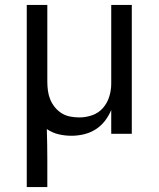

<svg xmlns="http://www.w3.org/2000/svg" viewBox="-20 -540 640 775"><path d="M88 215V-520H171V-210Q171 -192 173.5 -173.5Q176 -155 183 -138Q190 -121 202 -106.5Q214 -92 229.5 -82.5Q245 -73 263.5 -69.5Q282 -66 300 -66Q327 -66 352.5 -75Q378 -84 395.5 -104Q413 -124 421 -150Q429 -176 429 -202V-520H512V0H429V-96Q419 -72 403 -51.5Q387 -31 365.5 -17.5Q344 -4 319 2Q294 8 268 8Q242 8 216.5 2Q191 -4 169 -19Q170 13 170.5 44.5Q171 76 171 107V215Z"/></svg>

Font: R Plex Mono
Style: Regular
Weight: 400
Monospace: yes
Designer: Belleve Invis
Foundry: Belleve Invis
Version: Version 31.8.0